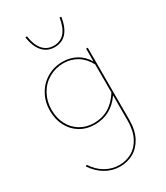

<svg xmlns="http://www.w3.org/2000/svg" viewBox="-225 -736 969 1120"><g transform="rotate(-30 259.5 -176.0)"><path d="M139 -640 150 -641Q159 -579 187 -547Q215 -515 260 -515Q350 -515 370 -641L381 -640Q360 -505 260 -505Q211 -505 180 -539.5Q149 -574 139 -640ZM424 -406V77Q424 149 398.5 196.5Q373 244 332 266.5Q291 289 243 289Q191 289 146 263Q101 237 68 188L77 182Q108 230 151.5 254.5Q195 279 243 279Q288 279 326.5 258Q365 237 389 191.5Q413 146 413 77V-92Q348 3 238 3Q182 3 139 -23Q96 -49 72.5 -94.5Q49 -140 49 -197Q49 -257 76 -305.5Q103 -354 150 -381.5Q197 -409 254 -409Q304 -409 345 -387Q386 -365 413 -320V-406ZM413 -111V-300Q388 -348 347 -373.5Q306 -399 255 -399Q201 -399 156 -373Q111 -347 85.5 -300.5Q60 -254 60 -197Q60 -142 82.5 -99Q105 -56 145.5 -31.5Q186 -7 238 -7Q348 -7 413 -111Z"/></g></svg>

Font: Ysabeau Infant Hairline
Style: Regular
Weight: 100
Designer: Christian Thalmann (Catharsis Fonts)
Version: Version 0.003